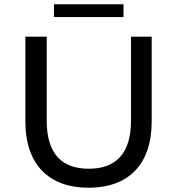

<svg xmlns="http://www.w3.org/2000/svg" viewBox="-20 -872 831 900"><path d="M233 -792H559V-852H233ZM395 8C580 8 691 -99 691 -302V-700H594V-306C594 -151 522 -81 396 -81C270 -81 199 -151 199 -306V-700H99V-302C99 -99 211 8 395 8Z"/></svg>

Font: AWKNG-Font Medium
Style: Regular
Weight: 500
Designer: Awakening Church
Foundry: Awakening Church
Version: Version 1.700;PS 001.700;hotconv 1.0.88;makeotf.lib2.5.64775